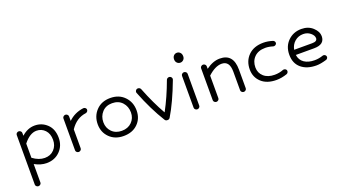

<svg xmlns="http://www.w3.org/2000/svg" viewBox="-60 -1198 3555 1984"><g transform="rotate(-20 1717.5 -205.5)"><path d="M72 170V-376Q72 -388 81.5 -396.5Q91 -405 103 -405Q115 -405 124.5 -396.5Q134 -388 134 -376V-345Q200 -405 278 -405Q357 -405 413.5 -351Q470 -297 470 -201Q470 -113 412 -55Q354 3 265 3Q202 3 134 -34V170Q134 181 124.5 189.5Q115 198 103 198Q91 198 81.5 189.5Q72 181 72 170ZM278 -348Q204 -348 134 -259V-103Q200 -54 265 -54Q329 -54 368.5 -96Q408 -138 408 -201Q408 -269 370.5 -308.5Q333 -348 278 -348Z M584 -21V-372Q584 -384 593.5 -392.5Q603 -401 615 -401Q627 -401 636.5 -392.5Q646 -384 646 -372V-322Q714 -388 812 -401Q824 -402 833.5 -395Q843 -388 845 -377Q846 -365 838.5 -355.5Q831 -346 820 -344Q714 -331 646 -229V-21Q646 -9 636.5 -0.5Q627 8 615 8Q603 8 593.5 -0.5Q584 -9 584 -21Z M1109 12Q1014 12 955 -46.5Q896 -105 896 -193Q896 -283 954.5 -344Q1013 -405 1109 -405Q1205 -405 1264 -344Q1323 -283 1323 -192Q1323 -103 1264.5 -45.5Q1206 12 1109 12ZM1261 -192Q1261 -258 1220 -303Q1179 -348 1109 -348Q1040 -348 999 -303Q958 -258 958 -193Q958 -130 999.5 -87.5Q1041 -45 1109 -45Q1177 -45 1219 -87Q1261 -129 1261 -192Z M1591 12H1587Q1570 12 1561 -2Q1465 -156 1384 -362Q1380 -372 1385.5 -383.5Q1391 -395 1402 -399Q1413 -403 1425 -398.5Q1437 -394 1442 -383Q1512 -205 1588 -73Q1663 -211 1726 -383Q1730 -393 1742 -398Q1754 -403 1765 -399Q1776 -395 1782 -384Q1788 -373 1784 -362Q1700 -139 1617 -2Q1608 12 1591 12Z M1886 -16V-366Q1886 -378 1895.5 -386.5Q1905 -395 1917 -395Q1929 -395 1938.5 -386.5Q1948 -378 1948 -366V-16Q1948 -4 1938.5 4.5Q1929 13 1917 13Q1905 13 1895.5 4.5Q1886 -4 1886 -16ZM1918 -500Q1896 -500 1881.5 -515Q1867 -530 1867 -553Q1867 -579 1881.5 -594Q1896 -609 1917 -609Q1937 -609 1952 -594Q1967 -579 1967 -553Q1967 -529 1952 -514.5Q1937 -500 1918 -500Z M2098 -21V-372Q2098 -384 2107.5 -392.5Q2117 -401 2129 -401Q2141 -401 2150.5 -392.5Q2160 -384 2160 -372V-344Q2237 -401 2312 -401Q2461 -401 2461 -226V-21Q2461 -9 2451.5 -0.5Q2442 8 2430 8Q2418 8 2408.5 -0.5Q2399 -9 2399 -21V-226Q2399 -344 2312 -344Q2241 -344 2160 -269V-21Q2160 -9 2150.5 -0.5Q2141 8 2129 8Q2117 8 2107.5 -0.5Q2098 -9 2098 -21Z M2791 8Q2685 8 2625.5 -47.5Q2566 -103 2566 -188Q2566 -282 2626.5 -341.5Q2687 -401 2792 -401Q2841 -401 2894 -384Q2905 -380 2910.5 -369.5Q2916 -359 2913 -349Q2909 -338 2898 -332.5Q2887 -327 2876 -330Q2832 -344 2792 -344Q2715 -344 2671.5 -300.5Q2628 -257 2628 -188Q2628 -127 2672 -88Q2716 -49 2791 -49Q2842 -49 2887 -67Q2898 -71 2909.5 -66Q2921 -61 2925 -51Q2929 -40 2924 -29Q2919 -18 2908 -13Q2847 8 2791 8Z M3230 8Q3126 8 3064 -44Q3002 -96 3002 -191Q3002 -284 3061.5 -342Q3121 -400 3209 -400Q3285 -400 3334 -354.5Q3383 -309 3383 -259Q3383 -167 3266 -167H3065Q3073 -109 3117 -79Q3161 -49 3230 -49Q3278 -49 3322 -65Q3333 -69 3344 -64Q3355 -59 3359 -49Q3364 -38 3358.5 -27Q3353 -16 3342 -12Q3275 8 3230 8ZM3209 -344Q3155 -344 3116 -310.5Q3077 -277 3067 -223H3266Q3321 -223 3321 -259Q3321 -289 3288 -316.5Q3255 -344 3209 -344Z"/></g></svg>

Font: Hoogli Medium
Style: Regular
Weight: 500
Designer: Anand Singh Naorem
Foundry: Brand New Type
Version: Version 1.00 b007